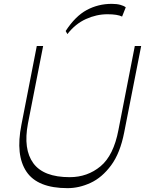

<svg xmlns="http://www.w3.org/2000/svg" viewBox="-20 -969 753 997"><path d="M331 8Q175 8 117.5 -77.5Q60 -163 91 -320L171 -730H204L125 -327Q100 -194 153 -121.5Q206 -49 342 -49Q434 -49 502 -105.5Q570 -162 595 -294L680 -730H713L625 -282Q604 -174 557 -110.5Q510 -47 450.5 -19.5Q391 8 331 8ZM330 -792 321 -808Q371 -885 430.5 -917Q490 -949 560 -949Q586 -949 604.5 -944Q623 -939 633 -931L614 -883Q602 -889 583 -892Q564 -895 538 -895Q481 -895 426 -870Q371 -845 330 -792Z"/></svg>

Font: Savate ExtraLight
Style: Italic
Weight: 200
Italic angle: -11°
Designer: Max Esnée
Foundry: Plomb Type
Version: Version 2.000